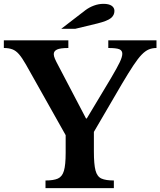

<svg xmlns="http://www.w3.org/2000/svg" viewBox="-34 -980 835 1000"><path d="M101 -644Q81 -679 65 -697.5Q49 -716 30.5 -723Q12 -730 -14 -730V-770H322V-730Q280 -730 263 -722Q246 -714 246 -698Q246 -688 252 -674Q258 -660 271 -636L414 -363H418L544 -573Q577 -629 590 -656.5Q603 -684 603 -700Q603 -717 587.5 -723.5Q572 -730 530 -730V-770H781V-730Q759 -730 741 -722.5Q723 -715 704 -695.5Q685 -676 660.5 -639Q636 -602 601 -543L455 -293V-191Q455 -124 463.5 -92Q472 -60 494.5 -50Q517 -40 559 -40V0H203V-40Q245 -40 267.5 -50Q290 -60 299 -90.5Q308 -121 308 -184V-276ZM358 -830H285L411 -927Q431 -942 455.5 -951Q480 -960 505 -960Q533 -960 547.5 -950Q562 -940 562 -923Q562 -901 544 -886Q526 -871 474 -858Z"/></svg>

Font: Libre Baskerville
Style: Bold
Weight: 700
Designer: Pablo Impallari, Rodrigo Fuenzalida
Foundry: Pablo Impallari, Rodrigo Fuenzalida
Version: Version 1.051; ttfautohint (v1.8.4.7-5d5b)